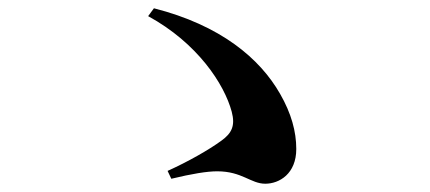

<svg xmlns="http://www.w3.org/2000/svg" viewBox="-20 -589 1040 464"><path d="M385 -176 394 -157C444 -169 480 -175 505 -175C565 -175 586 -145 621 -145C655 -145 696 -169 696 -229C696 -271 684 -315 657 -362C608 -448 513 -528 352 -569L338 -550C457 -485 522 -386 540 -319C549 -285 540 -267 515 -249C485 -227 434 -198 385 -176Z"/></svg>

Font: Noto Serif CJK HK
Style: Bold
Weight: 700
Designer: Ryoko NISHIZUKA 西塚涼子 (kana & ideographs); Frank Grießhammer (Latin, Greek & Cyrillic); Wenlong ZHANG 张文龙 (bopomofo); San
Foundry: Adobe
Version: Version 2.001;hotconv 1.1.0;makeotfexe 2.6.0